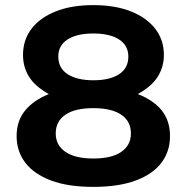

<svg xmlns="http://www.w3.org/2000/svg" viewBox="-20 -719 731 751"><path d="M345 12Q246 12 179.5 -13Q113 -38 79 -82.5Q45 -127 45 -187Q45 -246 78 -286.5Q111 -327 171 -351Q117 -381 93.5 -419Q70 -457 70 -504Q70 -562 102.5 -605.5Q135 -649 197 -674Q259 -699 345 -699Q431 -699 493 -674Q555 -649 588 -605.5Q621 -562 621 -504Q621 -457 597 -419Q573 -381 519 -351Q581 -327 613 -286.5Q645 -246 645 -187Q645 -127 611.5 -82.5Q578 -38 511 -13Q444 12 345 12ZM345 -99Q417 -99 454.5 -125Q492 -151 492 -197Q492 -245 454 -270.5Q416 -296 345 -296Q274 -296 236 -270.5Q198 -245 198 -197Q198 -151 236 -125Q274 -99 345 -99ZM345 -405Q409 -405 445.5 -428.5Q482 -452 482 -498Q482 -541 446 -564.5Q410 -588 345 -588Q280 -588 244 -564.5Q208 -541 208 -498Q208 -452 245 -428.5Q282 -405 345 -405Z"/></svg>

Font: Archivo SemiExpanded
Style: Bold
Weight: 700
Width: 6
Designer: Hector Gatti
Foundry: Omnibus-Type
Version: Version 2.001